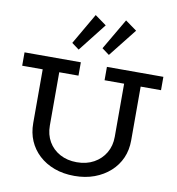

<svg xmlns="http://www.w3.org/2000/svg" viewBox="-104 -1083 1094 1189"><g transform="rotate(10 443.5 -488.0)"><path d="M443 14Q373 14 316.5 -7Q260 -28 219.5 -65.5Q179 -103 157.5 -153Q136 -203 136 -264V-641H240V-267Q240 -210 265.5 -166Q291 -122 337 -97Q383 -72 443 -72Q504 -72 550 -97.5Q596 -123 622 -167Q648 -211 648 -268V-641H752V-264Q752 -203 730 -153Q708 -103 666.5 -65.5Q625 -28 568.5 -7Q512 14 443 14ZM7 -602V-686H361V-602ZM525 -602V-686H880V-602ZM524 -761 478 -795 592 -990 664 -938ZM334 -761 288 -795 401 -990 473 -938Z"/></g></svg>

Font: BioRhyme ExtraBold
Style: Regular
Weight: 400
Version: Version 1.600;gftools[0.9.33]